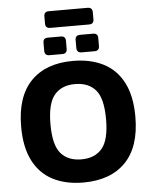

<svg xmlns="http://www.w3.org/2000/svg" viewBox="-63 -1025 863 1090"><g transform="rotate(-5 368.5 -480.0)"><path d="M368 13Q269 13 196 -24Q123 -61 83 -138Q43 -215 43 -333Q43 -504 128 -592Q213 -680 368 -680Q467 -680 540.5 -643Q614 -606 654 -529Q694 -452 694 -334Q694 -162 608.5 -74.5Q523 13 368 13ZM368 -119Q445 -119 486 -167.5Q527 -216 527 -334Q527 -453 486 -500.5Q445 -548 368 -548Q292 -548 251 -499.5Q210 -451 210 -332Q210 -214 251 -166.5Q292 -119 368 -119ZM422 -724Q394 -724 394 -752V-797Q394 -824 422 -824H496Q523 -824 523 -797V-752Q523 -724 496 -724ZM238 -724Q211 -724 211 -752V-797Q211 -824 238 -824H312Q339 -824 339 -797V-752Q339 -724 312 -724ZM256 -878Q229 -878 229 -905V-945Q229 -973 256 -973H478Q505 -973 505 -945V-905Q505 -878 478 -878Z"/></g></svg>

Font: Pitagon Sans
Style: Bold
Weight: 700
Designer: Travis Tran
Foundry: Pitagon
Version: Version 1.001; ttfautohint (v1.8.4.7-5d5b);gftools[0.9.26]